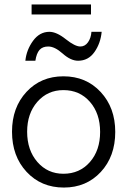

<svg xmlns="http://www.w3.org/2000/svg" viewBox="-20 -827 571 863"><path d="M122 -762V-807H389V-762ZM94 -554Q99 -603 128.5 -643.5Q158 -684 202 -684Q234 -684 275.5 -651Q317 -618 341 -618Q362 -618 375.5 -637Q389 -656 391 -684H437Q432 -632 404.5 -593Q377 -554 331 -554Q298 -554 262 -586Q226 -618 197 -618Q171 -618 157.5 -602.5Q144 -587 139 -554ZM267 16Q165 16 99.5 -54.5Q34 -125 34 -235Q34 -344 99 -414Q164 -484 265 -484Q367 -484 432.5 -413.5Q498 -343 498 -234Q498 -124 433 -54Q368 16 267 16ZM265 -46Q338 -46 384 -98.5Q430 -151 430 -234Q430 -317 384 -369.5Q338 -422 265 -422Q194 -422 148 -369.5Q102 -317 102 -235Q102 -152 148 -99Q194 -46 265 -46Z"/></svg>

Font: Didact Gothic
Style: Regular
Weight: 400
Designer: Daniel Johnson
Foundry: Daniel Johnson
Version: Version 2.101;PS 002.101;hotconv 1.0.88;makeotf.lib2.5.64775